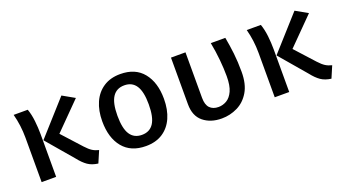

<svg xmlns="http://www.w3.org/2000/svg" viewBox="-49 -985 2560 1429"><g transform="rotate(-20 1231.0 -271.0)"><path d="M458.5 -555.4 553.8 -501.5 347.2 -292.8 483.6 -142.6Q511.8 -111.8 533.6 -98.2Q555.4 -84.6 583.6 -77.9L544.1 14.4Q495.4 8.2 463.1 -14.1Q430.8 -36.4 397.4 -79L219 -288.2ZM187.2 -541.5Q202.6 -498.5 208.7 -443.8Q214.9 -389.2 214.9 -337.4V0H100V-351.8Q100 -449.7 75.4 -541.5Z M923.6 -555.9Q1042.6 -555.9 1105.1 -478.5Q1167.7 -401 1167.7 -271.8Q1167.7 -185.6 1139.2 -121.5Q1110.8 -57.4 1056.2 -21.8Q1001.5 13.8 923.1 13.8Q804.6 13.8 741.5 -62.8Q678.5 -139.5 678.5 -270.8Q678.5 -354.9 706.9 -419.2Q735.4 -483.6 790.3 -519.7Q845.1 -555.9 923.6 -555.9ZM923.6 -466.7Q861.5 -466.7 830.3 -419.2Q799 -371.8 799 -270.8Q799 -169.7 830 -122.3Q861 -74.9 923.1 -74.9Q985.1 -74.9 1016.2 -122.6Q1047.2 -170.3 1047.2 -271.8Q1047.2 -371.8 1016.4 -419.2Q985.6 -466.7 923.6 -466.7Z M1751.8 -541.5Q1764.1 -476.4 1771.8 -409.2Q1779.5 -342.1 1779.5 -262.1Q1779.5 -165.6 1743.1 -104.6Q1706.7 -43.6 1647.9 -14.9Q1589.2 13.8 1523.6 13.8Q1435.4 13.8 1378.5 -32.6Q1321.5 -79 1321.5 -172.3V-541.5H1436.4V-181Q1436.4 -126.2 1461 -100.5Q1485.6 -74.9 1529.7 -74.9Q1563.6 -74.9 1594.4 -92.8Q1625.1 -110.8 1644.6 -153.3Q1664.1 -195.9 1664.1 -270.3Q1664.1 -330.8 1657.4 -400Q1650.8 -469.2 1636.9 -541.5Z M2304.6 -555.4 2400 -501.5 2193.3 -292.8 2329.7 -142.6Q2357.9 -111.8 2379.7 -98.2Q2401.5 -84.6 2429.7 -77.9L2390.3 14.4Q2341.5 8.2 2309.2 -14.1Q2276.9 -36.4 2243.6 -79L2065.1 -288.2ZM2033.3 -541.5Q2048.7 -498.5 2054.9 -443.8Q2061 -389.2 2061 -337.4V0H1946.2V-351.8Q1946.2 -449.7 1921.5 -541.5Z"/></g></svg>

Font: Fira Code Medium
Style: Regular
Weight: 500
Designer: Carrois Corporate, Edenspiekermann AG, Nikita Prokopov
Foundry: Carrois Corporate, Edenspiekermann AG, Nikita Prokopov
Version: Version 6.002